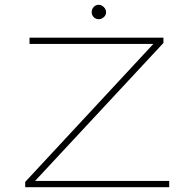

<svg xmlns="http://www.w3.org/2000/svg" viewBox="-20 -780 790 800"><path d="M85 0V-22L619 -597H103V-623H661V-601L126 -26H685V0ZM391 -700Q379 -700 370.5 -708.5Q362 -717 362 -729Q362 -742 370.5 -751Q379 -760 391 -760Q403 -760 412.5 -750.5Q422 -741 422 -729Q422 -717 412.5 -708.5Q403 -700 391 -700Z"/></svg>

Font: Inconsolata ExtraExpanded ExtraLight
Style: Regular
Weight: 200
Width: 8
Monospace: yes
Designer: Raph Levien, Cyreal, Brenton Simpson
Foundry: Raph Levien, Cyreal, Google
Version: Version 3.100; ttfautohint (v1.8.4.7-5d5b)